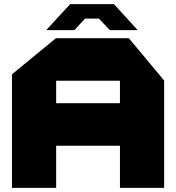

<svg xmlns="http://www.w3.org/2000/svg" viewBox="-20 -910 853 930"><path d="M38 0V-550L251 -725H604L775 -520V0H561V-204H252V0ZM255 -820 320 -890H532L596 -820L646 -765V-764H512L459 -820H392L340 -764H205V-765ZM252 -519V-410H561V-519Z"/></svg>

Font: Foldit Thin ExtraBold
Style: Regular
Weight: 800
Version: Version 1.003